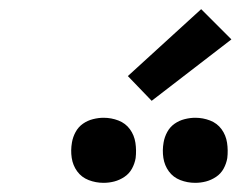

<svg xmlns="http://www.w3.org/2000/svg" viewBox="-20 -1008 540 419"><path d="M406 -609Q389 -609 373.5 -615Q358 -621 348.5 -634Q339 -647 336.5 -663.5Q334 -680 337 -697Q339 -709 345 -720Q351 -731 361 -738Q371 -745 383 -748Q395 -751 406 -751Q423 -751 438.5 -745Q454 -739 463.5 -726Q473 -713 475.5 -696.5Q478 -680 476 -663Q474 -651 468 -640Q462 -629 451.5 -622Q441 -615 429.5 -612Q418 -609 406 -609ZM206 -609Q189 -609 173.5 -615Q158 -621 148.5 -634Q139 -647 136.5 -663.5Q134 -680 137 -697Q139 -709 145 -720Q151 -731 161 -738Q171 -745 183 -748Q195 -751 206 -751Q223 -751 238.5 -745Q254 -739 263.5 -726Q273 -713 275.5 -696.5Q278 -680 276 -663Q274 -651 268 -640Q262 -629 251.5 -622Q241 -615 229.5 -612Q218 -609 206 -609ZM311 -788 259 -842 419 -988 485 -922Z"/></svg>

Font: Iosevka Curly Slab XBdObl
Style: Regular
Weight: 800
Italic angle: -9°
Monospace: yes
Designer: Belleve Invis
Foundry: Belleve Invis
Version: Version 11.1.0; ttfautohint (v1.8.3)